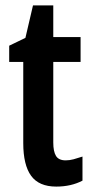

<svg xmlns="http://www.w3.org/2000/svg" viewBox="-20 -680 343 710"><path d="M223 -87Q237 -87 252 -91Q267 -95 285 -101V-12Q243 10 188 10Q124 10 95 -30Q66 -70 66 -151V-451H14V-511L74 -540L102 -660H177V-543H278V-451H177V-153Q177 -120 187 -103.5Q197 -87 223 -87Z"/></svg>

Font: Noto Sans Tamil ExtraCondensed SemiBold
Style: Regular
Weight: 600
Width: 2
Designer: Jelle Bosma - Monotype Design Team
Foundry: Monotype Imaging Inc.
Version: Version 2.004; ttfautohint (v1.8.4.7-5d5b)